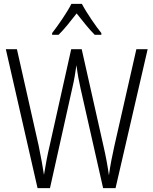

<svg xmlns="http://www.w3.org/2000/svg" viewBox="-20 -967 788 987"><path d="M401 -947H347C325 -903 279 -837 248 -797V-788H281C310 -816 345 -861 374 -898C404 -860 437 -818 467 -788H501V-797C474 -830 425 -901 401 -947ZM739 -714H681L568 -217C557 -167 547 -119 540 -66C532 -121 524 -164 512 -216L400 -714H346L235 -217C225 -176 214 -118 206 -68C201 -103 192 -153 179 -217L67 -714H10L173 0H237L352 -516C362 -557 367 -594 373 -632C379 -585 386 -548 394 -513L510 0H574Z"/></svg>

Font: Noto Sans Arabic Cond Light
Style: Regular
Weight: 300
Width: 3
Designer: Monotype Design Team, Nadine Chahine, Nizar Qandah and Khaled Hosny
Foundry: Monotype Imaging Inc.
Version: Version 2.012